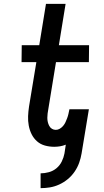

<svg xmlns="http://www.w3.org/2000/svg" viewBox="-20 -755 540 998"><path d="M191 223V146Q212 146 234 140Q256 134 273.5 119.5Q291 105 301 84.5Q311 64 315 43L322 -3Q307 3 292 5.5Q277 8 262 8Q237 8 213.5 1.5Q190 -5 172.5 -20.5Q155 -36 144.5 -57Q134 -78 129.5 -102Q125 -126 126 -151Q127 -176 131 -202L169 -432H92L93 -520H184L219 -735H321L286 -520H443L442 -432H271L231 -187Q229 -176 227.5 -165Q226 -154 226 -142.5Q226 -131 228.5 -120.5Q231 -110 236 -100.5Q241 -91 250 -85.5Q259 -80 270 -80Q281 -80 291 -86Q301 -92 308.5 -101Q316 -110 320.5 -120Q325 -130 329 -140.5Q333 -151 335.5 -162Q338 -173 340 -183L341 -187H442L404 43Q400 67 391.5 91Q383 115 368 137Q353 159 332.5 176Q312 193 288 204Q264 215 239.5 219Q215 223 191 223Z"/></svg>

Font: Iosevka Semibold Oblique
Style: Regular
Weight: 600
Italic angle: -9°
Monospace: yes
Designer: Belleve Invis
Foundry: Belleve Invis
Version: Version 32.5.0; ttfautohint (v1.8.4)